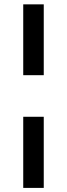

<svg xmlns="http://www.w3.org/2000/svg" viewBox="-20 -748 315 904"><path d="M89.4 -198.2H186V136.7H89.4ZM186 -727.5V-394H89.4V-727.5Z"/></svg>

Font: Inter 24pt Medium
Style: Regular
Weight: 500
Designer: Rasmus Andersson
Foundry: rsms
Version: Version 4.001;git-66647c0bb